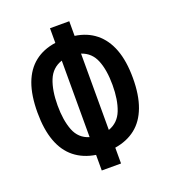

<svg xmlns="http://www.w3.org/2000/svg" viewBox="-135 -837 830 936"><g transform="rotate(-20 280.0 -369.0)"><path d="M232 0V-81Q168 -91 123.5 -126.5Q79 -162 56.5 -223.5Q34 -285 34 -372Q34 -461 56.5 -522Q79 -583 123.5 -618Q168 -653 232 -662V-738H332V-662Q395 -653 439 -617.5Q483 -582 506 -521Q529 -460 529 -372Q529 -284 506 -222.5Q483 -161 439 -126.5Q395 -92 332 -82V0ZM232 -173V-570Q180 -553 159 -501Q138 -449 138 -371Q138 -294 158.5 -241.5Q179 -189 232 -173ZM332 -174Q383 -192 403.5 -244.5Q424 -297 424 -374Q424 -451 403.5 -502Q383 -553 332 -570Z"/></g></svg>

Font: Ubuntu Sans Mono SemiBold
Style: Regular
Weight: 600
Monospace: yes
Designer: Dalton Maag Ltd
Foundry: Dalton Maag Ltd
Version: Version 1.006